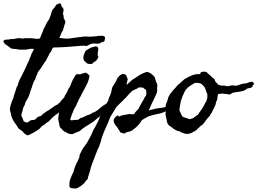

<svg xmlns="http://www.w3.org/2000/svg" viewBox="-50 -761 1509 1126"><path d="M297.9 -539.1Q319.3 -535.6 335.2 -534.7Q351.1 -533.7 370.1 -537.1L408.7 -542.5Q424.3 -544.4 446.3 -546.9Q452.1 -547.4 458.5 -546.9Q461.9 -546.4 464.8 -546.1Q467.8 -545.9 470.7 -545.9Q483.4 -545.9 495.6 -546.9Q507.8 -547.9 518.6 -548.8Q520.5 -549.3 522.2 -549.8Q523.9 -550.3 525.4 -550.8Q528.3 -551.8 531.2 -550.8Q535.6 -550.8 540 -550.8Q544.4 -550.8 548.8 -551.3Q557.6 -551.8 564.5 -544.9Q567.4 -535.2 566.4 -534.2Q564.9 -532.7 564.5 -531.2Q563.5 -518.6 561 -518.6Q558.6 -518.6 558.6 -516.6Q550.8 -514.6 545.4 -513.2Q540 -511.7 537.1 -506.8Q520.5 -503.4 506.3 -505.4Q492.2 -507.8 477.5 -501Q470.2 -497.6 463.4 -493.7Q456.5 -489.3 445.3 -493.2Q435.5 -493.2 422.9 -492.2Q410.2 -491.2 398.4 -490.2Q381.8 -488.8 361.1 -487.1Q340.3 -485.4 329.1 -484.9Q318.4 -484.4 298.3 -483.4Q278.3 -482.4 262.7 -482.4Q254.9 -476.1 252.4 -465.8Q250 -456.1 242.2 -450.2Q233.4 -430.7 229.5 -425.3Q225.1 -419.4 222.7 -410.2Q209 -392.6 197.8 -373.5Q187.5 -356 171.9 -337.9Q169.9 -327.1 164.6 -318.8Q159.7 -311 157.2 -296.9Q147 -283.2 141.6 -264.6Q139.2 -255.9 136 -246.6Q132.8 -237.3 128.9 -227.5Q127 -219.7 124.5 -212.4Q122.1 -205.1 119.1 -197.3Q115.7 -188.5 109.9 -179.2Q107.4 -175.3 104.7 -170.7Q102.1 -166 99.6 -161.1Q97.7 -159.2 97.7 -155.8Q97.7 -153.3 96.7 -150.4Q95.2 -147 93.8 -143.8Q92.3 -140.6 90.8 -138.2Q88.9 -134.8 85.9 -127.9Q84.5 -124.5 83.5 -117.7Q82.5 -110.8 81.1 -107.4Q80.6 -106 80.1 -104.5Q79.6 -103 79.1 -102.1Q78.6 -101.1 78.1 -99.6Q77.6 -98.1 77.1 -96.7Q74.2 -83 77.1 -78.1Q80.1 -73.2 82 -68.4Q83 -65.4 84 -63Q85 -60.5 85.9 -58.1Q88.4 -53.7 88.9 -48.8Q91.3 -47.9 93.8 -46.9Q96.2 -45.9 98.1 -44.9Q102.1 -43 107.4 -43Q113.8 -42 120.1 -48.3Q127 -55.2 131.8 -55.7Q137.7 -57.6 145 -57.6Q151.4 -57.6 156.2 -60.5Q159.2 -63 161.6 -65.4Q164.1 -67.9 166 -70.3Q168.9 -74.7 176.8 -77.1Q192.4 -81.1 193.4 -83.5Q193.8 -85.4 200.2 -90.8Q203.6 -93.3 206.8 -95.7Q210 -98.1 212.4 -100.1Q216.3 -103.5 225.6 -109.4Q235.4 -114.3 236.8 -115.2Q238.3 -116.2 245.1 -122.1Q250 -124.5 254.2 -127.2Q258.3 -129.9 261.7 -132.8Q267.1 -137.7 277.3 -143.6Q289.1 -148.4 290.3 -149.7Q291.5 -150.9 292 -152.8Q292.5 -154.8 302.7 -161.1Q306.2 -168.5 311.5 -173.8Q314 -176.3 316.9 -179.4Q319.8 -182.6 323.2 -186.5Q329.6 -193.8 335.4 -198.2Q342.3 -203.6 346.7 -208Q348.6 -209.5 351.6 -212.4Q354.5 -215.3 358.4 -215.8Q361.3 -218.3 363.5 -220.2Q365.7 -222.2 367.7 -224.1Q369.6 -226.1 372.3 -228.5Q375 -231 378.9 -234.4L383.8 -239.3Q387.2 -242.7 388.7 -243.2Q393.1 -243.2 395 -240.2Q397.5 -237.3 401.4 -237.3Q400.9 -231 400.6 -227.1Q400.4 -223.1 400.4 -221.2Q400.4 -217.3 398.4 -213.9Q392.6 -204.6 385.3 -204.1Q377.9 -203.1 374 -193.4Q371.1 -195.3 366.7 -194.3Q362.3 -193.4 360.4 -191.4Q362.3 -188 362.3 -184.6Q362.3 -182.6 363.3 -177.7Q345.2 -159.7 339.8 -149.4Q327.6 -136.7 327.1 -135.3L326.2 -133.8L318.4 -126Q304.7 -115.2 297.9 -105.5Q291.5 -96.2 277.3 -87.9Q266.6 -80.1 262.7 -76.2Q260.7 -74.2 257.8 -71.5Q254.9 -68.8 251 -65.4Q248.5 -63 243.7 -57.1Q238.8 -51.3 235.4 -48.8Q229 -43.9 222.2 -40Q216.8 -37.1 210.9 -30.3Q196.8 -23.9 189.9 -14.6Q183.6 -6.3 170.9 2Q162.1 7.8 147 16.6Q131.8 25.4 121.1 29.3Q119.6 29.8 118.2 30.3Q116.7 30.8 115.7 31.2Q114.7 31.7 113.3 32.2Q111.8 32.7 110.4 33.2Q102.5 28.3 95.2 23.4Q87.9 18.6 83 9.8Q73.7 2.9 68.8 0Q63 -3.4 58.6 -7.8Q53.7 -16.1 48.3 -24.4Q43 -32.7 36.6 -41Q23.9 -58.1 17.6 -78.1Q16.1 -80.6 15.1 -86.4L13.7 -95.7Q12.7 -99.6 11.7 -103Q10.7 -106.4 9.8 -109.4Q7.8 -114.3 8.8 -124Q8.8 -130.9 10.7 -136.7Q11.7 -140.1 12.7 -143.8Q13.7 -147.5 14.6 -151.4Q16.6 -157.7 19 -163.8Q21.5 -169.9 23.9 -175.8Q29.8 -189 32.2 -201.2Q38.1 -221.7 44.9 -240.2Q46.4 -243.7 47.4 -249.5Q47.9 -253.9 52.7 -255.9Q56.6 -275.4 65.4 -293.5Q74.2 -311.5 83 -328.1Q88.4 -338.4 93.3 -348.9Q98.1 -359.4 103 -370.1Q107.9 -380.9 112.8 -391.4Q117.7 -401.9 123 -412.1Q123.5 -422.9 130.9 -431.6Q131.3 -441.4 138.7 -452.6Q146 -463.9 148.4 -473.6Q137.7 -476.6 124.5 -474.1Q111.3 -471.7 101.6 -469.7Q84 -469.2 64.5 -469.7Q61 -470.2 57.9 -470.9Q54.7 -471.7 51.3 -472.2Q44.9 -473.6 39.1 -473.6Q30.3 -473.1 25.9 -475.1Q21 -477.5 16.6 -475.6Q2.9 -487.3 -11.5 -496.1Q-25.9 -504.9 -30.3 -518.6Q-30.3 -521.5 -27.3 -523.4Q-23.4 -526.4 -22.5 -527.3Q-14.2 -529.8 -4.9 -528.8Q4.4 -528.3 10.7 -532.2Q24.9 -530.3 39.6 -534.2Q52.7 -538.1 67.4 -537.1Q69.3 -537.1 73.2 -536.1Q77.1 -535.2 79.1 -535.2Q84 -534.7 87.4 -535.2Q89.4 -535.6 91.3 -536.1Q93.3 -536.6 95.7 -537.1Q101.6 -538.1 108.4 -537.1Q115.2 -536.1 122.1 -537.1Q136.2 -538.1 152.8 -534.7Q170.9 -531.2 184.6 -536.1Q187 -543 189.7 -550Q192.4 -557.1 195.8 -564Q202.6 -578.1 206.1 -591.8Q210 -597.7 213.9 -605Q217.8 -612.3 219.7 -619.1L229 -634.8Q231 -637.7 232.9 -640.6Q234.9 -643.6 237.3 -646.5Q244.1 -660.6 247.6 -673.3Q249.5 -680.2 251.7 -687.3Q253.9 -694.3 256.8 -702.1Q263.2 -709 269.5 -717.3Q275.9 -725.6 282.2 -735.4Q289.6 -734.4 293.5 -739.3Q297.9 -744.1 306.6 -738.3Q306.6 -735.4 309.1 -732.9Q311.5 -730.5 309.6 -725.6Q319.3 -715.8 322.3 -708Q324.2 -700.2 320.8 -689.9Q317.4 -679.7 322.3 -670.9Q324.2 -666.5 323.2 -661.6Q322.3 -656.2 324.2 -653.3Q326.7 -647.9 329.6 -643.6Q333 -638.7 333 -630.9Q333 -627.9 331.5 -623.5Q330.1 -619.1 328.1 -614.3Q324.7 -599.6 322.3 -593.8Q321.3 -590.8 320.3 -587.6Q319.3 -584.5 318.4 -581.1Q311.5 -572.8 311.5 -570.8Q311.5 -569.3 310.5 -566.4Q309.1 -563.5 307.6 -559.8Q306.2 -556.2 304.2 -552.2Q302.2 -548.3 300.8 -544.9Q299.3 -541.5 297.9 -539.1Z M512.7 -489.3 522.5 -486.3Q524.4 -483.9 524.4 -480.5Q524.4 -478 527.3 -475.6Q525.4 -466.8 523.9 -457.5Q522.5 -448.2 522.5 -439.5Q522.5 -436 524.9 -432.6Q527.3 -429.2 527.3 -426.8Q522.5 -415.5 520 -413.1Q517.6 -410.6 517.6 -408.2Q512.7 -406.2 510.3 -402.3Q507.8 -398.4 502 -398.4Q500 -395.5 497.6 -394Q494.6 -392.1 494.1 -388.7Q478 -381.8 459 -389.6Q453.6 -398.9 445.3 -402.3Q432.6 -420.9 444.3 -446.3Q446.3 -451.2 448.7 -456.5Q451.2 -461.9 453.1 -463.9Q463.4 -471.2 468.8 -473.6Q470.7 -474.6 472.9 -475.8Q475.1 -477.1 477.1 -478.5Q480.5 -481 487.3 -483.4Q490.2 -484.4 492.7 -484.4Q496.6 -484.4 500 -486.3Q502 -486.8 503.7 -487.3Q505.4 -487.8 506.8 -488.3Q510.7 -489.3 512.7 -489.3ZM366.2 -56.6 371.1 -54.7Q379.9 -58.6 392.6 -57.6Q405.8 -56.6 413.1 -61.5Q418 -65.4 419.9 -67.4Q422.9 -70.3 426.8 -69.3Q442.4 -75.2 453.1 -81.1Q464.4 -86.9 476.6 -89.8Q484.4 -92.8 490.2 -98.6Q510.3 -105 524.2 -116.7Q538.1 -128.4 554.7 -141.6Q568.4 -149.4 577.6 -155.3Q586.9 -161.1 597.7 -169.9Q600.1 -175.3 603 -177.2Q605.5 -178.7 608.4 -183.6Q626 -183.6 627.9 -169.9Q623 -159.2 614.7 -152.3Q606 -145 599.6 -136.7Q591.8 -131.8 586.9 -127.9Q582 -124 577.1 -116.2Q576.7 -116.2 571.3 -111.8Q566.4 -107.4 565.4 -107.4Q557.6 -98.1 553.7 -96.2Q549.8 -94.2 540 -85.9Q533.7 -75.2 522.5 -68.4Q501.5 -48.3 478 -34.7Q465.8 -27.8 455.1 -20.8Q444.3 -13.7 434.6 -6.8Q429.7 -3.9 427.7 -1.5Q425.8 1 420.9 4.9Q416 8.8 405.8 12.7Q395.5 16.6 387.7 19.5Q381.3 23.4 377 25.4Q355 26.4 343.8 18.6Q331.1 11.7 324.2 7.8Q317.4 3.9 312.5 -4.9Q301.3 -10.3 299.3 -22.9Q298.3 -29.8 296.9 -36.1Q295.4 -42.5 293.9 -48.8Q293 -53.7 292 -60.1Q291 -66.4 292 -73.2Q294.4 -84.5 294.9 -96.2Q295.4 -106.9 299.8 -117.2Q304.2 -127 305.2 -138.7Q306.2 -150.4 310.5 -160.2Q316.9 -169.9 315.9 -170.9Q315.4 -171.4 316.4 -173.8L320.8 -179.7Q322.3 -181.6 325.2 -186.5L331.1 -201.2Q335.4 -209.5 339.8 -214.8Q344.2 -220.7 347.7 -231.4Q350.1 -238.3 353 -242.2Q355 -244.6 356.7 -247.3Q358.4 -250 360.4 -252.9Q362.8 -257.8 365.2 -265.1Q366.2 -268.6 367.4 -271.7Q368.7 -274.9 370.1 -278.3Q373 -286.1 377.4 -293.9Q381.8 -301.8 386.7 -309.6Q390.6 -317.4 393.6 -321.3Q396.5 -325.2 405.3 -326.2Q409.7 -327.1 414.1 -325.7Q419.4 -324.2 423.8 -326.2Q436.5 -332 441.4 -332Q446.3 -332 448.2 -335Q458.5 -334.5 463.9 -328.1Q469.2 -322.3 475.6 -316.4Q469.7 -288.1 462.4 -272.9Q455.1 -257.8 446.3 -241.2Q441.4 -233.4 436.5 -223.6Q431.6 -213.9 427.7 -206.1Q422.9 -195.3 417.5 -187Q411.1 -177.2 408.2 -168L403.8 -158.7Q400.9 -152.8 399.4 -149.4Q398.4 -146 397.2 -142.8Q396 -139.6 394 -137.2Q392.1 -134.8 390.6 -132.1Q389.2 -129.4 387.7 -127Q384.8 -121.1 381.8 -115.2Q378.9 -109.4 377 -102.5Q372.1 -91.8 371.1 -88.4Q370.6 -87.4 370.1 -86.2Q369.6 -85 369.1 -84Q367.2 -73.2 363.3 -66.4Q359.4 -59.6 366.2 -56.6Z M822.3 -113.3Q838.9 -118.2 855.5 -122.1Q872.1 -126 889.6 -127.9Q905.3 -128.9 921.9 -133.8L935.5 -138.2Q939 -139.2 942.1 -140.4Q945.3 -141.6 948.2 -142.6Q955.1 -144.5 961.4 -146Q967.8 -147.5 972.7 -148.4Q980.5 -142.6 980 -142.1Q979.5 -141.6 981.4 -139.6L973.6 -126Q969.7 -123 964.4 -122.1Q959.5 -121.6 954.1 -119.1Q949.2 -116.2 948.2 -115.2Q945.8 -112.8 944.3 -112.3Q939.9 -111.3 938 -112.8Q935.1 -114.7 933.6 -115.2Q909.7 -99.6 879.9 -93.8Q848.6 -87.9 822.3 -79.1Q812.5 -74.2 802.7 -68.8Q793 -63.5 782.2 -56.6Q774.4 -41 760.3 -26.4Q746.1 -11.7 731.4 -1Q727.5 2 725.1 3.4Q723.1 4.4 721.9 5.4Q720.7 6.3 719.7 6.8Q716.3 8.3 712.4 9.5Q708.5 10.7 704.6 11.7Q700.7 12.7 696.8 13.7Q692.9 14.6 689.5 15.6Q683.6 21.5 679.7 21.5Q673.3 22.5 668 19.5Q661.6 16.1 655.3 15.6Q650.4 6.8 649.4 3.4Q648.4 1 645.5 0Q643.1 -9.8 634.3 -18.6Q626 -26.9 621.1 -37.1Q619.1 -41 617.7 -45.4Q616.2 -49.8 616.2 -53.7Q617.2 -64.5 625 -72.3Q632.8 -80.1 640.6 -85Q646.5 -76.2 650.9 -78.1Q655.3 -80.1 658.2 -82Q661.6 -83.5 666.5 -84.5L672.9 -85.9Q687.5 -89.4 704.1 -91.8Q714.8 -92.8 720.7 -91.3Q728 -89.8 736.3 -91.8Q741.2 -100.6 748.5 -108.4Q755.9 -116.2 762.7 -123Q767.6 -134.8 775.4 -148.4Q783.2 -162.1 791 -174.8L799.8 -192.4Q801.8 -194.3 803.2 -196.3Q804.7 -198.2 806.6 -202.1Q808.6 -210 808.1 -217.3Q807.6 -224.6 806.6 -233.4Q797.4 -238.8 788.1 -248Q782.2 -245.6 776.9 -248Q771.5 -250.5 765.6 -248Q762.7 -247.6 759.8 -245.1Q758.3 -244.1 756.6 -243.2Q754.9 -242.2 752.9 -241.2Q744.1 -236.3 733.9 -232.4Q723.6 -229 717.8 -220.7Q712.4 -215.3 708 -210.7Q703.6 -206.1 700.2 -202.1Q696.8 -198.2 693.1 -194.1Q689.5 -189.9 685.5 -185.5Q680.7 -181.6 677.5 -179Q674.3 -176.3 673.3 -174.3Q671.9 -171.9 668.9 -168.9Q666 -166 663.1 -163.3Q660.2 -160.6 657.2 -158.2Q651.4 -153.3 646.5 -147.5Q643.6 -143.6 641.1 -142.1Q638.7 -140.6 635.7 -136.7Q629.9 -130.4 625.5 -122.1Q621.6 -114.7 616.2 -106.4L596.7 -75.2Q591.3 -60.1 585.2 -45.2Q579.1 -30.3 572.3 -16.1Q565.4 -2 559.3 13.2Q553.2 28.3 547.9 43.9Q545.9 54.2 544.9 55.2Q543.9 56.2 543.9 57.6Q543 61.5 542.2 64.9Q541.5 68.4 540.5 71.8Q539.1 78.1 536.1 84Q534.2 91.8 530.3 100.1Q526.4 108.4 522.5 116.2Q516.1 131.8 510.7 146Q504.9 162.1 499 176.8Q496.6 182.1 494.6 187.5Q492.7 192.9 490.7 198.2L483.4 219.7Q481 225.1 480 231.4Q479.5 234.4 479 237.3Q478.5 240.2 477.5 243.2Q474.6 253.4 470.2 265.6Q465.3 278.3 464.8 288.1Q450.7 301.8 445.3 311.5Q434.6 322.3 422.9 330.6Q411.1 338.9 396.5 344.7Q387.2 344.7 372.3 343Q357.4 341.3 357.4 330.1Q356.4 321.3 357.9 307.6Q359.4 293.9 364.3 284.2Q368.2 273.4 372.6 263.7Q377 253.9 380.9 247.1Q386.7 221.7 395.5 204.1Q397.9 198.7 400.4 193.8Q402.8 189 405.3 184.1Q410.6 173.8 414.1 164.1Q416.5 157.2 417 149.4Q417.5 141.6 422.9 135.7Q429.7 119.1 439.9 104.5Q450.2 89.8 460.9 75.2Q466.3 66.9 469.7 59.1Q473.6 50.8 478.5 43Q487.3 27.8 493.2 11.7Q499 -4.9 509.8 -18.6Q512.2 -23.9 514.6 -28.8Q517.1 -33.7 519.5 -38.6L529.3 -57.6Q530.8 -61 532.7 -67.9Q534.7 -74.7 536.1 -78.1Q539.1 -82.5 541.7 -87.2Q544.4 -91.8 546.9 -96.7Q555.7 -116.2 564.9 -135.3Q574.2 -154.3 585.9 -172.9Q586.4 -183.1 591.3 -192.4Q593.8 -196.8 595.7 -201.7Q597.7 -206.5 599.6 -211.9Q602.5 -220.2 604 -228.5Q606 -238.8 607.4 -245.1Q610.4 -253.9 614.3 -258.8Q619.6 -265.6 623 -273.4Q624 -274.9 625 -276.4Q626 -277.8 627 -279.8Q627.9 -281.7 628.9 -283.2Q629.9 -284.7 630.9 -286.1Q633.8 -292 635.3 -296.4Q636.2 -299.8 640.6 -305.7Q652.3 -319.3 655.8 -320.8Q658.2 -321.8 660.6 -323.5Q663.1 -325.2 666 -327.1Q685.5 -328.1 690.4 -317.9Q695.3 -307.6 699.2 -296.9Q697.3 -289.1 695.3 -281.2Q693.4 -273.4 691.4 -262.7Q695.3 -266.1 699.5 -269.8Q703.6 -273.4 708.5 -277.3Q718.3 -285.6 725.6 -293Q733.9 -297.9 741.9 -303.2Q750 -308.6 757.8 -314Q773.4 -325.2 793 -333Q797.9 -335 803.2 -336.9Q808.6 -338.9 813.5 -338.9Q817.9 -338.9 821.8 -336.4Q826.7 -333.5 831.1 -333Q836.4 -327.6 842.3 -323.7Q847.7 -320.3 853.5 -313.5Q857.4 -308.6 859.4 -301.8Q860.4 -298.3 861.3 -294.9Q862.3 -291.5 863.3 -288.1Q864.3 -284.7 865.5 -281.2Q866.7 -277.8 868.7 -274.4Q872.1 -268.1 873 -261.7Q873 -258.8 872.1 -252Q871.1 -245.1 871.1 -242.2Q871.1 -238.3 871.6 -236.3Q872.1 -234.4 872.1 -228.5Q871.6 -219.2 864.3 -204.1L852.5 -179.7Q850.6 -175.8 848.9 -172.1Q847.2 -168.5 845.7 -165L838.9 -150.4Q834 -139.6 830.1 -130.9Q826.2 -122.1 822.3 -113.3Z M1426.8 -282.2Q1431.6 -281.7 1433.1 -278.3Q1434.6 -275.4 1438.5 -275.4Q1440.4 -266.1 1434.6 -262.5Q1428.7 -258.8 1430.7 -251Q1421.9 -245.1 1409.2 -243.7Q1396 -242.2 1389.6 -233.4Q1372.6 -225.1 1354 -223.1Q1344.7 -222.2 1334.7 -220.5Q1324.7 -218.8 1314.5 -216.8Q1303.7 -209.5 1301.3 -209Q1297.9 -208.5 1293.9 -206.1Q1283.7 -210 1273.4 -210Q1263.2 -210 1252 -212.9Q1246.6 -210.9 1240.7 -210.9Q1234.9 -210.9 1229.5 -209Q1225.6 -200.2 1225.6 -191.4Q1225.6 -182.1 1222.7 -173.8L1216.8 -162.1L1215.3 -152.8Q1214.4 -147 1212.9 -143.6Q1210.9 -140.6 1208.5 -136.7Q1206.1 -132.8 1206.1 -127.9Q1199.2 -119.1 1196.3 -109.9Q1193.4 -99.1 1185.5 -92.8Q1182.6 -82.5 1176.3 -77.1Q1169.9 -71.3 1164.1 -63.5Q1153.3 -48.8 1145 -38.1Q1136.7 -27.3 1123 -19.5Q1118.2 -11.7 1111.3 -8.8Q1106.4 -3.9 1103.5 1L1084 12.7Q1072.3 20 1061.5 22.5Q1044.9 26.4 1029.3 21.5Q1013.7 16.6 1000 7.8Q990.7 8.8 985.8 4.4Q981 0.5 972.7 -2Q961.9 -11.7 949.2 -19.5Q936 -27.8 930.7 -41L926.3 -62.5Q924.3 -72.3 921.9 -82Q919.9 -90.3 921.4 -100.6Q922.9 -109.4 921.9 -120.1Q921.9 -125.5 921.9 -130.1Q921.9 -134.8 921.4 -138.2Q920.9 -145.5 925.8 -156.2Q928.7 -162.6 930.7 -168Q932.6 -173.3 933.6 -177.2Q934.6 -181.2 935.5 -184.8Q936.5 -188.5 937.5 -191.4Q939 -193.8 940.4 -196.5Q941.9 -199.2 943.4 -202.1Q944.8 -205.1 946.5 -207.8Q948.2 -210.4 950.2 -212.9Q956.1 -221.7 963.9 -230.5Q971.7 -239.3 979.5 -247.1Q984.9 -254.4 990.2 -259.8Q999 -268.6 1006.8 -274.4Q1014.6 -280.3 1024.4 -290Q1026.4 -293 1029.3 -294.9L1035.2 -298.8Q1044.9 -304.7 1053.2 -308.6Q1061.5 -312.5 1072.3 -317.4Q1081.5 -321.8 1087.4 -322.8Q1091.3 -323.7 1095.5 -324.5Q1099.6 -325.2 1104.5 -326.2H1116.2Q1121.6 -326.2 1126 -328.1Q1123 -335.9 1132.8 -338.9Q1142.6 -341.8 1147.5 -340.8Q1157.2 -340.8 1163.1 -336.4Q1168.9 -332 1173.8 -326.2Q1183.6 -319.3 1195.3 -305.7Q1197.8 -303.2 1200.2 -302.7Q1202.6 -302.2 1205.1 -299.8Q1209 -293.9 1210.4 -289.1Q1211.9 -283.2 1216.8 -278.3Q1219.7 -276.4 1222.7 -273.4Q1225.6 -270.5 1226.6 -265.6Q1236.8 -261.7 1245.1 -259.8Q1249.5 -257.8 1255.4 -258.8Q1260.7 -259.8 1267.6 -258.8Q1272 -258.3 1276.4 -256.3Q1280.3 -254.9 1285.2 -254.9Q1292.5 -255.4 1301.3 -258.8Q1309.6 -261.7 1320.3 -259.8Q1335 -256.3 1351.1 -262.7Q1367.2 -269.5 1383.8 -271.5Q1388.7 -271.5 1390.6 -272Q1392.6 -272.5 1397.5 -272.5Q1402.3 -276.4 1410.2 -278.3Q1418 -280.3 1426.8 -282.2ZM1147.5 -252.9Q1137.7 -261.7 1136.2 -264.2Q1134.3 -267.1 1132.8 -267.6Q1128.4 -272 1123 -272.5Q1120.1 -272.9 1117.4 -273.4Q1114.7 -273.9 1112.3 -274.4Q1096.7 -277.3 1086.4 -271Q1081.5 -267.6 1076.4 -264.6Q1071.3 -261.7 1066.4 -258.8Q1050.8 -249 1039.1 -234.4Q1036.1 -229.5 1032.7 -223.6Q1029.3 -217.8 1027.3 -210.9Q1023.4 -203.1 1020.5 -196.8Q1017.6 -190.4 1015.6 -181.6Q1010.7 -172.4 1009.8 -165.5Q1009.3 -162.1 1008.8 -159.4Q1008.3 -156.7 1007.8 -154.3Q1007.3 -149.4 1006.3 -144.3Q1005.4 -139.2 1004.4 -133.8Q1002 -121.6 1002 -115.2Q1002.9 -112.3 1004.9 -107.4Q1006.8 -102.5 1008.8 -100.6Q1010.7 -95.7 1013.2 -89.8Q1015.6 -84 1017.6 -81.1Q1022.9 -74.2 1030.3 -72.3Q1034.2 -71.3 1038.6 -70.1Q1043 -68.8 1047.9 -67.4Q1058.6 -61.5 1062.5 -62.5Q1067.4 -63.5 1068.4 -63.5Q1081.5 -65.9 1090.8 -74.2Q1099.1 -82 1110.4 -87.9Q1114.3 -93.8 1118.4 -100.1Q1122.6 -106.4 1127.4 -112.8Q1132.3 -119.6 1136.5 -126.2Q1140.6 -132.8 1144.5 -139.6Q1147 -142.6 1149.4 -148.4Q1150.4 -150.9 1151.4 -153.1Q1152.3 -155.3 1153.3 -157.2Q1160.2 -165.5 1159.7 -166Q1159.2 -166.5 1160.2 -168.9Q1166.5 -183.6 1166 -191.4Q1165.5 -199.2 1166 -207Q1163.6 -212.4 1161.6 -218.3Q1159.7 -224.1 1157.7 -230.5Q1153.8 -243.7 1147.5 -252.9Z"/></svg>

Font: Freehand
Style: Regular
Weight: 400
Designer: Danh Hong
Version: Version 8.001; ttfautohint (v1.8.3)